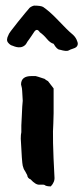

<svg xmlns="http://www.w3.org/2000/svg" viewBox="-20 -662 297 684"><path d="M101 -642Q126 -642 134 -637Q157 -621 182 -595Q223 -552 235 -542.5Q247 -533 252.5 -521.5Q258 -510 257 -504Q256 -498 252 -494.5Q248 -491 239.5 -488.5Q231 -486 224 -482Q217 -478 193 -485Q183 -485 171 -506Q159 -509 147 -523.5Q135 -538 122 -547Q116 -556 111 -555.5Q106 -555 101.5 -548Q97 -541 91.5 -533Q86 -525 83.5 -521.5Q81 -518 78 -514Q73 -505 71 -503Q55 -486 25 -499Q16 -501 8.5 -510.5Q1 -520 10 -537Q10 -542 44 -584Q78 -626 82 -630Q87 -638 101 -642ZM55 -361Q55 -391 92 -391H107Q109 -391 139 -381Q143 -377 151 -373L171 -347V-259Q171 -245 170 -223Q166 -177 174 -32Q176 -14 161 2Q144 2 139 -3Q135 -5 121 -4Q107 -3 89 -23Q78 -27 77 -38L69 -53Q64 -59 61 -71.5Q58 -84 54 -168Q54 -183 56 -191V-215Q57 -226 58 -255.5Q59 -285 61 -303Q59 -329 59 -338Q59 -347 55 -361Z"/></svg>

Font: Caveat Brush
Style: Regular
Weight: 400
Designer: Pablo Impallari
Foundry: Creative Lab NY
Version: Version 1.096; ttfautohint (v1.3)